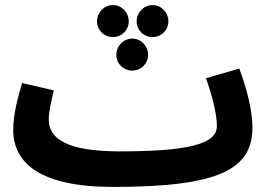

<svg xmlns="http://www.w3.org/2000/svg" viewBox="-20 -715 1064 756"><path d="M425 -569C459 -569 487 -596 487 -631C487 -666 459 -695 425 -695C390 -695 362 -666 362 -631C362 -596 390 -569 425 -569ZM581 -569C615 -569 643 -596 643 -631C643 -666 615 -695 581 -695C546 -695 518 -666 518 -631C518 -596 546 -569 581 -569ZM501 -437C535 -437 563 -464 563 -499C563 -534 535 -563 501 -563C466 -563 438 -534 438 -499C438 -464 466 -437 501 -437ZM424 21 425 20V21C846 21 974 -49 974 -214C974 -284 948 -377 922 -445L791 -407C816 -337 834 -266 834 -218C834 -145 710 -119 451 -119L450 -116V-119C244 -119 172 -169 172 -244C172 -276 183 -322 192 -359L67 -388C52 -337 32 -267 32 -204C32 -74 137 21 424 21Z"/></svg>

Font: Noto Sans Arabic UI
Style: Bold
Weight: 700
Designer: Monotype Design Team, Nadine Chahine and Nizar Qandah
Foundry: Monotype Imaging Inc.
Version: Version 2.010